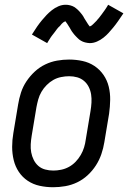

<svg xmlns="http://www.w3.org/2000/svg" viewBox="-20 -778 540 806"><path d="M203 8Q174 8 146.5 2Q119 -4 96.5 -19Q74 -34 59 -56.5Q44 -79 37.5 -106Q31 -133 31 -161.5Q31 -190 36 -219L56 -339Q60 -364 68 -389Q76 -414 91 -436.5Q106 -459 126 -477.5Q146 -496 170 -507.5Q194 -519 219.5 -523.5Q245 -528 270 -528Q299 -528 326.5 -522Q354 -516 376.5 -501Q399 -486 414.5 -463.5Q430 -441 436.5 -414Q443 -387 442.5 -358.5Q442 -330 438 -301L418 -181Q414 -156 405.5 -131Q397 -106 382.5 -83.5Q368 -61 348 -42.5Q328 -24 304 -12.5Q280 -1 254 3.5Q228 8 203 8ZM204 -62Q220 -62 237 -65.5Q254 -69 269.5 -77.5Q285 -86 297.5 -99Q310 -112 319 -127.5Q328 -143 333 -159.5Q338 -176 340 -192L360 -312Q363 -330 364 -347.5Q365 -365 362.5 -381.5Q360 -398 352.5 -413Q345 -428 332.5 -438.5Q320 -449 304 -453.5Q288 -458 270 -458Q254 -458 236.5 -454.5Q219 -451 204 -442.5Q189 -434 176 -421Q163 -408 154 -392.5Q145 -377 140.5 -360.5Q136 -344 133 -328L113 -208Q110 -190 109 -172.5Q108 -155 111 -138.5Q114 -122 121.5 -107Q129 -92 141 -81.5Q153 -71 169.5 -66.5Q186 -62 204 -62ZM178 -597 114 -633Q125 -651 135.5 -666Q146 -681 156 -693Q166 -705 175.5 -715Q185 -725 197.5 -735Q210 -745 225 -751.5Q240 -758 255 -758Q260 -758 265 -757.5Q270 -757 275 -755.5Q280 -754 284 -752.5Q288 -751 292 -748.5Q296 -746 299.5 -743Q303 -740 306 -737.5Q309 -735 312.5 -731Q316 -727 319 -723.5Q322 -720 325 -716Q328 -712 330 -708.5Q332 -705 333.5 -702Q335 -699 338.5 -694Q342 -689 344.5 -684.5Q347 -680 349.5 -676.5Q352 -673 355 -669L359 -665V-664L355 -665L359 -668Q364 -670 366.5 -672.5Q369 -675 372.5 -678Q376 -681 377.5 -683Q379 -685 381.5 -687Q384 -689 385.5 -691Q387 -693 389 -695.5Q391 -698 393.5 -700.5Q396 -703 398 -706Q400 -709 402.5 -712Q405 -715 407.5 -718.5Q410 -722 412.5 -725.5Q415 -729 418 -733Q421 -737 423.5 -741Q426 -745 429 -749.5Q432 -754 434 -758L498 -722Q486 -704 475.5 -689Q465 -674 455 -662Q445 -650 436 -640Q427 -630 414.5 -620Q402 -610 387 -603.5Q372 -597 357 -597Q352 -597 347 -598Q342 -599 337 -600Q332 -601 328 -603Q324 -605 320 -607Q316 -609 312.5 -612Q309 -615 306 -618Q303 -621 299.5 -624.5Q296 -628 293 -631.5Q290 -635 287 -639Q284 -643 281.5 -646.5Q279 -650 277.5 -653Q276 -656 273 -661Q270 -666 267 -670.5Q264 -675 262 -678.5Q260 -682 256.5 -686Q253 -690 253 -691L257 -690L253 -688Q248 -686 245 -683.5Q242 -681 238.5 -677.5Q235 -674 234 -672Q233 -670 230.5 -668Q228 -666 226 -664Q224 -662 222 -659.5Q220 -657 218 -654.5Q216 -652 214 -649Q212 -646 209.5 -643Q207 -640 204.5 -636.5Q202 -633 199 -629.5Q196 -626 193.5 -622Q191 -618 188.5 -614Q186 -610 183 -605.5Q180 -601 178 -597Z"/></svg>

Font: Iosevka Custom
Style: Italic
Weight: 400
Italic angle: -9°
Monospace: yes
Designer: Belleve Invis
Foundry: Belleve Invis
Version: Version 30.3.3; ttfautohint (v1.8.3)